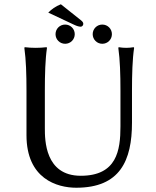

<svg xmlns="http://www.w3.org/2000/svg" viewBox="-20 -869 732 899"><path d="M544 -445V-277C544 -165 527 -46 358 -46C190 -46 190 -215 190 -269V-445C190 -520 192 -592 200 -645L198 -648C186 -646 159 -645 147 -645C135 -645 108 -646 96 -648L94 -645C102 -588 104 -520 104 -445V-236C104 -32 247 10 337 10C542 10 598 -117 598 -295V-445C598 -520 600 -592 608 -645L606 -648C594 -646 583 -645 571 -645C559 -645 548 -646 536 -648L534 -645C542 -588 544 -520 544 -445ZM265 -849C239 -839 221 -825 206 -810L325 -754C341 -746 352 -744 358 -744C364 -744 370 -750 370 -757C370 -763 367 -768 358 -775ZM240 -709C240 -684 260 -664 285 -664C310 -664 330 -684 330 -709C330 -734 310 -754 285 -754C260 -754 240 -734 240 -709ZM414 -709C414 -684 434 -664 459 -664C484 -664 504 -684 504 -709C504 -734 484 -754 459 -754C434 -754 414 -734 414 -709Z"/></svg>

Font: Libertinus Sans
Style: Regular
Weight: 400
Designer: Philipp H. Poll, Khaled Hosny
Foundry: Caleb Maclennan
Version: Version 7.050;RELEASE